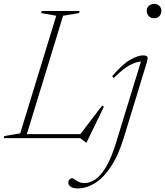

<svg xmlns="http://www.w3.org/2000/svg" viewBox="-46 -728 871 1012"><path d="M286.5 -645 95.5 -21H377.5L492 -171L501.5 -165.5L410.5 23H406.5L376.5 0H-26.5L-23.5 -11L60.5 -25L250.5 -645L171 -659L174 -670H373.5L370.5 -659ZM727.5 -670.5Q727.5 -686.5 738.2 -697Q749 -707.5 766 -707.5Q784 -707.5 794.2 -697Q804.5 -686.5 804.5 -670.5Q804.5 -654 794.2 -643Q784 -632 766 -632Q749 -632 738.2 -643Q727.5 -654 727.5 -670.5ZM607.5 -5Q578 91.5 538.2 151Q498.5 210.5 453.8 237.8Q409 265 364 265Q338 265 326 255.8Q314 246.5 314 235.5Q314 224 320.5 217.5Q327 211 334 211Q338 211 343.5 215.2Q349 219.5 358 225Q367 230 377 233.5Q387 237 398.5 237Q428 237 457 217.2Q486 197.5 514 150Q542 102.5 567.5 18.5L697 -404Q673.5 -402.5 639.5 -385.5Q605.5 -368.5 554 -317L545 -326Q600 -390.5 641 -413.2Q682 -436 706.5 -436Q728.5 -436 731.2 -427.5Q734 -419 727 -396.5Z"/></svg>

Font: Newsreader 16pt ExtraLight
Style: Italic
Weight: 275
Italic angle: -17°
Designer: Hugues Gentile
Foundry: Production Type
Version: Version 1.003; ttfautohint (v1.8.3)